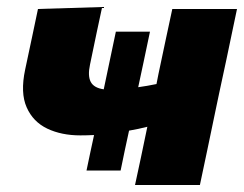

<svg xmlns="http://www.w3.org/2000/svg" viewBox="-20 -526 694 546"><path d="M226 -41Q231.5 -67 236.8 -92.5Q242 -118 247.5 -142Q226.5 -141 208.5 -141Q155 -141 114.5 -160.2Q74 -179.5 55.8 -220.8Q37.5 -262 51.5 -328Q63.5 -385.5 71.8 -423.5Q80 -461.5 88 -500.5L270.5 -506Q262.5 -470 254.8 -432.8Q247 -395.5 236 -342.5Q229 -310.5 238 -293.2Q247 -276 275 -272Q282.5 -309 291.5 -350.5Q300.5 -392 309.5 -436H406.5Q397 -390.5 388.2 -349Q379.5 -307.5 373 -278Q398.5 -281.5 425 -287L430.5 -315Q443.5 -376.5 452.2 -417.5Q461 -458.5 470 -500.5H654Q646.5 -465.5 639.5 -431.5Q632.5 -397.5 624 -357.5Q615.5 -317.5 604 -264.5L593.5 -214.5Q580.5 -151.5 570 -101.8Q559.5 -52 548.5 0H364Q372.5 -38.5 381 -79.2Q389.5 -120 399 -165.5Q373.5 -159 347 -154.5Q341 -128 335 -99Q329 -70 323 -41Z"/></svg>

Font: Commissioner ExtraBold
Style: Italic
Weight: 800
Italic angle: -12°
Designer: Kostas Bartsokas
Foundry: Kostas Bartsokas
Version: Version 1.000; ttfautohint (v1.8.3)